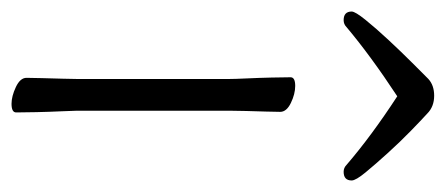

<svg xmlns="http://www.w3.org/2000/svg" viewBox="-253 -524 773 333"><g transform="rotate(90 133.5 -357.5)"><path d="M134 -660Q99 -637 69 -615Q39 -593 14 -572Q9 -567 2 -567Q-13 -567 -13 -581Q-13 -587 1.5 -605Q16 -623 36.5 -645Q57 -667 76 -686Q95 -705 104 -714Q115 -724 133 -724Q152 -724 164 -712Q175 -702 194 -683.5Q213 -665 232.5 -643.5Q252 -622 266 -605Q280 -588 280 -581Q280 -567 265 -567Q258 -567 253 -572Q203 -615 134 -660ZM104 -368Q104 -378 103 -399Q102 -420 101.5 -442Q101 -464 101 -475Q101 -483 116 -483Q130 -483 145.5 -475.5Q161 -468 161 -457Q161 -449 160.5 -432.5Q160 -416 159.5 -398Q159 -380 159 -368V-105Q159 -99 160 -78Q161 -57 161.5 -34Q162 -11 162 1Q162 9 147 9Q134 9 118 1.5Q102 -6 102 -17Q102 -25 102.5 -43.5Q103 -62 103.5 -80Q104 -98 104 -105Z"/></g></svg>

Font: Moon Stars Kai T Light
Style: Regular
Weight: 300
Designer: GuiWonder
Version: Version 1.101